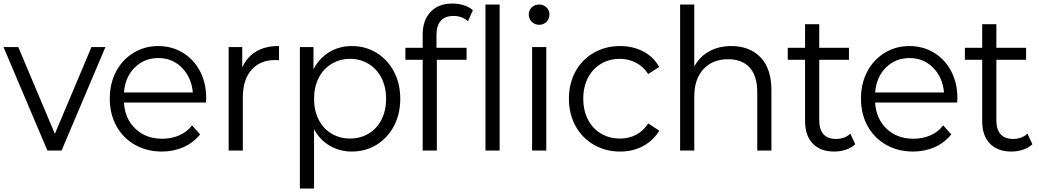

<svg xmlns="http://www.w3.org/2000/svg" viewBox="-32 -850 5868 1084"><path d="M315.6 0H235.6L-12.2 -584.4H71.1L277.8 -94.4L484.4 -584.4H563.3Z M1131.1 -271.1H667.8Q673.3 -178.9 732.8 -122.8Q792.2 -66.7 883.3 -66.7Q935.6 -66.7 979.4 -85.6Q1023.3 -104.4 1052.2 -142.2L1097.8 -91.1Q1058.9 -43.3 1003.3 -18.9Q947.8 5.6 882.2 5.6Q796.7 5.6 729.4 -32.8Q662.2 -71.1 625 -138.9Q587.8 -206.7 587.8 -293.3Q587.8 -378.9 623.3 -446.1Q658.9 -513.3 721.7 -551.7Q784.4 -590 861.1 -590Q937.8 -590 999.4 -552.8Q1061.1 -515.6 1096.7 -448.9Q1132.2 -382.2 1132.2 -295.6ZM667.8 -327.8H1056.7Q1048.9 -413.3 995 -467.8Q941.1 -522.2 862.2 -522.2Q782.2 -522.2 728.3 -468.3Q674.4 -414.4 667.8 -327.8Z M1543.3 -590V-510Q1536.7 -511.1 1523.3 -511.1Q1436.7 -511.1 1387.8 -455.6Q1338.9 -400 1338.9 -298.9V0H1258.9V-584.4H1335.6V-468.9Q1362.2 -528.9 1415.6 -560Q1468.9 -591.1 1543.3 -590Z M2227.8 -292.2Q2227.8 -205.6 2191.7 -137.8Q2155.6 -70 2093.3 -32.2Q2031.1 5.6 1954.4 5.6Q1885.6 5.6 1828.9 -27.8Q1772.2 -61.1 1741.1 -121.1V214.4H1661.1V-584.4H1737.8V-458.9Q1770 -521.1 1826.7 -555.6Q1883.3 -590 1954.4 -590Q2031.1 -590 2093.3 -552.2Q2155.6 -514.4 2191.7 -446.7Q2227.8 -378.9 2227.8 -292.2ZM2147.8 -292.2Q2147.8 -358.9 2121.7 -410Q2095.6 -461.1 2048.9 -489.4Q2002.2 -517.8 1944.4 -517.8Q1886.7 -517.8 1840 -489.4Q1793.3 -461.1 1767.2 -410Q1741.1 -358.9 1741.1 -292.2Q1741.1 -225.6 1767.2 -174.4Q1793.3 -123.3 1840 -95.6Q1886.7 -67.8 1944.4 -67.8Q2002.2 -67.8 2048.9 -95.6Q2095.6 -123.3 2121.7 -174.4Q2147.8 -225.6 2147.8 -292.2Z M2432.2 -652.2V-580H2602.2V-512.2H2434.4V0H2354.4V-512.2H2256.7V-580H2354.4V-655.6Q2354.4 -735.6 2398.9 -782.8Q2443.3 -830 2522.2 -830Q2555.6 -830 2586.1 -820.6Q2616.7 -811.1 2637.8 -792.2L2610 -730Q2576.7 -760 2528.9 -760Q2481.1 -760 2456.7 -732.8Q2432.2 -705.6 2432.2 -652.2Z M2788.9 -824.4V0H2708.9V-824.4Z M2953.3 -767.8Q2953.3 -792.2 2970 -808.3Q2986.7 -824.4 3012.2 -824.4Q3036.7 -824.4 3053.3 -808.3Q3070 -792.2 3070 -768.9Q3070 -743.3 3053.3 -726.7Q3036.7 -710 3012.2 -710Q2987.8 -710 2970.6 -726.7Q2953.3 -743.3 2953.3 -767.8ZM3052.2 -584.4V0H2972.2V-584.4Z M3180 -293.3Q3180 -378.9 3217.2 -446.7Q3254.4 -514.4 3320.6 -552.2Q3386.7 -590 3468.9 -590Q3541.1 -590 3598.9 -560Q3656.7 -530 3690 -472.2L3627.8 -432.2Q3600 -474.4 3558.3 -496.1Q3516.7 -517.8 3467.8 -517.8Q3408.9 -517.8 3361.7 -490Q3314.4 -462.2 3287.8 -411.1Q3261.1 -360 3261.1 -293.3Q3261.1 -225.6 3287.8 -174.4Q3314.4 -123.3 3361.7 -95.6Q3408.9 -67.8 3467.8 -67.8Q3517.8 -67.8 3558.9 -88.9Q3600 -110 3627.8 -153.3L3690 -112.2Q3655.6 -55.6 3598.3 -25Q3541.1 5.6 3468.9 5.6Q3386.7 5.6 3320.6 -32.8Q3254.4 -71.1 3217.2 -138.9Q3180 -206.7 3180 -293.3Z M4323.3 -340V0H4243.3V-330Q4243.3 -421.1 4200.6 -468.3Q4157.8 -515.6 4078.9 -515.6Q3991.1 -515.6 3939.4 -459.4Q3887.8 -403.3 3887.8 -306.7V0H3807.8V-824.4H3887.8V-474.4Q3917.8 -530 3971.7 -560Q4025.6 -590 4096.7 -590Q4201.1 -590 4262.2 -526.1Q4323.3 -462.2 4323.3 -340Z M4677.8 5.6Q4600 5.6 4556.7 -39.4Q4513.3 -84.4 4513.3 -165.6V-512.2H4415.6V-580H4513.3V-713.3H4593.3V-580H4761.1V-512.2H4593.3V-170Q4593.3 -118.9 4617.2 -92.2Q4641.1 -65.6 4687.8 -65.6Q4737.8 -65.6 4768.9 -95.6L4796.7 -35.6Q4775.6 -15.6 4743.9 -5Q4712.2 5.6 4677.8 5.6Z M5372.2 -271.1H4908.9Q4914.4 -178.9 4973.9 -122.8Q5033.3 -66.7 5124.4 -66.7Q5176.7 -66.7 5220.6 -85.6Q5264.4 -104.4 5293.3 -142.2L5338.9 -91.1Q5300 -43.3 5244.4 -18.9Q5188.9 5.6 5123.3 5.6Q5037.8 5.6 4970.6 -32.8Q4903.3 -71.1 4866.1 -138.9Q4828.9 -206.7 4828.9 -293.3Q4828.9 -378.9 4864.4 -446.1Q4900 -513.3 4962.8 -551.7Q5025.6 -590 5102.2 -590Q5178.9 -590 5240.6 -552.8Q5302.2 -515.6 5337.8 -448.9Q5373.3 -382.2 5373.3 -295.6ZM4908.9 -327.8H5297.8Q5290 -413.3 5236.1 -467.8Q5182.2 -522.2 5103.3 -522.2Q5023.3 -522.2 4969.4 -468.3Q4915.6 -414.4 4908.9 -327.8Z M5677.8 5.6Q5600 5.6 5556.7 -39.4Q5513.3 -84.4 5513.3 -165.6V-512.2H5415.6V-580H5513.3V-713.3H5593.3V-580H5761.1V-512.2H5593.3V-170Q5593.3 -118.9 5617.2 -92.2Q5641.1 -65.6 5687.8 -65.6Q5737.8 -65.6 5768.9 -95.6L5796.7 -35.6Q5775.6 -15.6 5743.9 -5Q5712.2 5.6 5677.8 5.6Z"/></svg>

Font: Paperlogy 4 Regular
Style: Regular
Weight: 400
Designer: redesigned by Lee Juim, glyphs from Gmarket Sans & Montserrat
Foundry: PT&
Version: Version 1.001